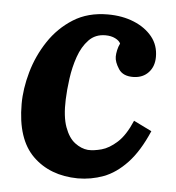

<svg xmlns="http://www.w3.org/2000/svg" viewBox="-44 -552 554 604"><g transform="rotate(5 233.5 -250.0)"><path d="M273 -511Q319 -511 355.5 -496Q392 -481 413.5 -454.5Q435 -428 435 -391Q435 -361 417.5 -342Q400 -323 371 -322Q337 -321 323 -342.5Q309 -364 309 -381Q309 -390 311.5 -401.5Q314 -413 319 -423Q315 -432 302 -438.5Q289 -445 271 -445Q239 -445 218.5 -423.5Q198 -402 186.5 -369Q175 -336 170 -299.5Q165 -263 164 -233Q162 -179 174 -146Q186 -113 206 -98Q226 -83 247 -81Q266 -80 290 -86.5Q314 -93 339 -115.5Q364 -138 384 -185L441 -157Q413 -92 378 -55Q343 -18 304 -3.5Q265 11 223 11Q135 10 81 -43Q27 -96 27 -207Q27 -255 42 -308Q57 -361 87.5 -407Q118 -453 164 -482Q210 -511 273 -511Z"/></g></svg>

Font: Lora
Style: Italic
Weight: 400
Italic angle: -3°
Designer: Olga Karpushina, Alexei Vanyashin (Cyrillic)
Foundry: Cyreal
Version: Version 3.008